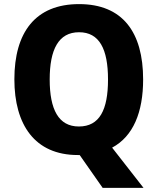

<svg xmlns="http://www.w3.org/2000/svg" viewBox="-20 -811 768 935"><path d="M677 -424C677 -653 578 -791 365 -791C152 -791 50 -653 50 -425C50 -204 149 -56 359 -56C362 -56 365 -56 368 -56L480 104H679L526 -92C629 -147 677 -265 677 -424ZM222 -424C222 -570 265 -654 365 -654C464 -654 506 -572 506 -424C506 -276 465 -195 364 -195C265 -195 222 -278 222 -424Z"/></svg>

Font: Noto Sans Malayalam UI SemiCondensed ExtraBold
Style: Regular
Weight: 800
Width: 4
Designer: Jelle Bosma - Monotype Design Team
Foundry: Monotype Imaging Inc.
Version: Version 2.104